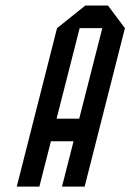

<svg xmlns="http://www.w3.org/2000/svg" viewBox="-20 -687 480 707"><path d="M125 0H41.7L190 -583.3L294.2 -666.7H377.5L440 -583.3L291.7 0H208.3L250.8 -166.7H167.5ZM188.3 -250H271.7L356.7 -583.3H273.3Z"/></svg>

Font: Yulong
Style: Italic
Weight: 400
Italic angle: -14.25°
Designer: GGBotNet
Foundry: f0n7.com
Version: 1.00